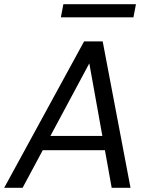

<svg xmlns="http://www.w3.org/2000/svg" viewBox="-35 -898 720 918"><path d="M-15 0 367 -700H456L589 0H499L392 -595L73 0ZM135 -180 171 -248H488L500 -180ZM256 -815 268 -878H615L603 -815Z"/></svg>

Font: DM Sans 9pt
Style: Italic
Weight: 400
Italic angle: -10°
Designer: Colophon Foundry, Jonny Pinhorn
Foundry: Colophon Foundry
Version: Version 4.004